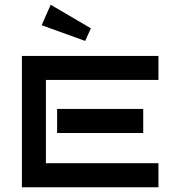

<svg xmlns="http://www.w3.org/2000/svg" viewBox="-20 -787 725 807"><path d="M646 -101H173V-451H646V-552H72V0H646ZM582 -329H220V-228H582ZM155 -681 338 -615 362 -668 193 -767Z"/></svg>

Font: Bruno Ace SC
Style: Regular
Weight: 400
Designer: Astigmatic (AOETI)
Foundry: Astigmatic (AOETI)
Version: Version 1.000